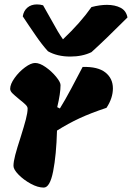

<svg xmlns="http://www.w3.org/2000/svg" viewBox="-20 -849 597 869"><path d="M111 -733Q93 -761 83 -775Q87 -800 104 -814.5Q121 -829 147 -829Q162 -829 175 -825Q206 -771 214 -756Q243 -702 265 -671Q345 -747 394 -817Q432 -827 464 -827Q500 -827 525.5 -814Q551 -801 557 -770Q455 -668 394 -613Q353 -593 298 -593Q239 -593 197 -617Q169 -648 142.5 -687Q116 -726 111 -733ZM41 -98Q41 -117 49 -147.5Q57 -178 73 -227Q89 -278 97 -308.5Q105 -339 105 -358Q105 -366 96 -375Q87 -384 68 -399Q46 -417 36 -427Q26 -437 26 -447Q26 -468 46 -496Q66 -524 93 -544Q120 -564 139 -564Q160 -564 187 -545Q214 -526 234 -501.5Q254 -477 254 -464Q254 -426 239 -364L251 -358Q274 -395 301.5 -446.5Q329 -498 335 -510L354 -546Q423 -548 457 -521Q491 -494 491 -449Q491 -405 462 -361Q390 -337 339.5 -313.5Q289 -290 238 -258Q235 -147 220.5 -73.5Q206 0 178 0Q151 0 119 -17.5Q87 -35 64 -58.5Q41 -82 41 -98Z"/></svg>

Font: Mogra
Style: Regular
Weight: 400
Designer: Lipi Raval
Foundry: Lipi Raval
Version: Version 1.002;PS 1.002;hotconv 1.0.88;makeotf.lib2.5.647800;